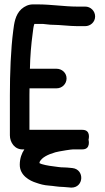

<svg xmlns="http://www.w3.org/2000/svg" viewBox="-20 -675 477 874"><path d="M152 -655H130C110.3 -655 92.5 -647 77.2 -633.5C48.9 -607.1 44.4 -568.4 40.2 -535.2C29.1 -450.1 25 -340.8 25 -242V-59C25 -27.3 46.9 7.8 87 5H90.9C78.6 23.2 70.3 45.7 70 73.9C69.2 124.1 116.4 148.3 144.2 156.8C161.7 163 179.7 168.4 204.4 170C223.3 171.1 243.1 175.8 268.1 176C276.2 176.5 285.6 177.3 291.6 177.9L302.7 178.9C303.3 178.9 304.3 179 305 179C362.1 179 365.6 97 310.8 90.2L300.3 89.1C291.3 88.4 281.2 87 270 87C261.7 87 254 86.5 245.3 85.2C216.2 81.6 191.2 78.5 170 72C168.7 71.6 163.9 69.9 159.5 67.5C159.6 66.5 160.1 63.9 160.6 61.5C170.4 42.4 196.2 28.6 232.2 18.2L249.4 14.4C257.5 12.6 303.5 5 313 5H355C394.6 5 383 -39 383 -39C383 -39 395.9 -84 355 -84H114V-242C114 -249.2 114.1 -257.2 114.4 -273H238C262.8 -273 283 -293.2 283 -318C283 -344 261 -362 238 -362H116.2C117.2 -417.9 121.9 -473.3 128.8 -523.6C130.5 -536.4 132.2 -555.8 136.4 -566H176.2C194.2 -564.8 203 -562 224 -562C251 -562 298.6 -556 331 -556H368C391 -556 413 -574 413 -600C413 -624.8 392.8 -645 368 -645H331C273.9 -645 213 -655 152 -655Z"/></svg>

Font: Just Breathe
Style: Bd
Weight: 400
Foundry: Cannot Into Space Fonts
Version: Version 0.72